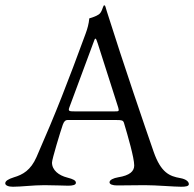

<svg xmlns="http://www.w3.org/2000/svg" viewBox="-22 -706 739 731"><path d="M27 5C60 5 103 -1 147 -1C184 -1 220 1 238 1C255 1 267 -2 267 -10C267 -19 257 -24 234 -30C202 -38 176 -58 176 -87C176 -100 208 -205 217 -231C222 -245 228 -249 234 -249H423C441 -249 447 -248 450 -238C465 -188 489 -105 489 -76C489 -54 472 -38 428 -31C410 -28 395 -21 395 -12C395 -4 407 0 424 0C448 0 490 -1 529 -1C574 -1 640 5 668 5C685 5 697 3 697 -5C697 -14 687 -24 664 -28C624 -35 591 -48 563 -128C530 -223 449 -459 385 -662C382 -670 381 -678 378 -684C377 -686 374 -686 373 -685C369 -679 366 -659 354 -651C342 -643 330 -640 318 -636C316 -615 311 -597 304 -578C236 -393 192 -279 117 -108C95 -58 65 -41 31 -31C9 -24 -2 -17 -2 -8C-2 0 10 5 27 5ZM261 -282C248 -282 240 -282 240 -289C240 -291 241 -294 242 -297L333 -542C337 -553 339 -559 341 -559C344 -559 346 -553 350 -541L428 -297C429 -293 430 -289 430 -287C430 -282 426 -282 416 -282Z"/></svg>

Font: EB Garamond
Style: Regular
Weight: 400
Designer: Georg Duffner and Octavio Pardo
Foundry: Georg Duffner
Version: Version 1.000;PS 001.000;hotconv 1.0.88;makeotf.lib2.5.64775